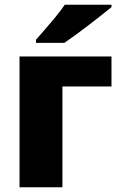

<svg xmlns="http://www.w3.org/2000/svg" viewBox="-20 -786 511 806"><path d="M448 -549V-423H242V0H62V-549ZM448 -766V-756Q431 -742 405.5 -722Q380 -702 351.5 -680Q323 -658 296 -638.5Q269 -619 250 -606H131V-619Q147 -638 169.5 -663.5Q192 -689 214.5 -716.5Q237 -744 252 -766Z"/></svg>

Font: Noto Sans Disp ExtBd
Style: Regular
Weight: 800
Designer: Monotype Design Team
Foundry: Monotype Imaging Inc.
Version: Version 2.000;GOOG;noto-source:20170915:90ef993387c0; ttfaut